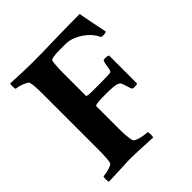

<svg xmlns="http://www.w3.org/2000/svg" viewBox="-180 -772 899 899"><g transform="rotate(-45 270.0 -322.0)"><path d="M30.3 3.9Q26.4 0 26.4 -12.7Q26.4 -32.2 30.3 -32.2Q38.1 -32.2 52.7 -35.2Q67.4 -38.1 80.1 -43.5Q92.8 -48.8 94.7 -53.7Q100.6 -76.2 100.6 -139.6V-508.8Q100.6 -563.5 94.7 -585Q92.8 -590.8 79.6 -597.2Q66.4 -603.5 51.8 -607.9Q37.1 -612.3 29.3 -612.3Q25.4 -612.3 25.4 -629.9Q25.4 -645.5 28.3 -648.4Q72.3 -646.5 108.4 -645Q144.5 -643.6 171.9 -643.6Q235.4 -643.6 335.9 -646.5Q386.7 -647.5 424.3 -647.9Q461.9 -648.4 487.3 -648.4Q488.3 -643.6 495.1 -607.4Q502 -571.3 515.6 -503.9Q510.7 -499 493.2 -499Q482.4 -499 479.5 -505.9Q467.8 -531.2 444.8 -551.3Q421.9 -571.3 395 -583.5Q368.2 -595.7 342.8 -595.7H305.7Q243.2 -595.7 242.2 -583Q240.2 -571.3 238.8 -552.2Q237.3 -533.2 237.3 -506.8V-356.4Q237.3 -350.6 279.3 -350.6H331.1Q392.6 -350.6 397.5 -354.5Q402.3 -359.4 405.3 -382.8Q407.2 -398.4 411.1 -411.1Q412.1 -418 425.8 -418Q442.4 -418 447.3 -413.1V-228.5Q443.4 -224.6 426.8 -224.6Q414.1 -224.6 411.1 -232.4Q399.4 -270.5 395.5 -279.3Q391.6 -286.1 390.1 -285.6Q388.7 -285.2 383.8 -289.1Q370.1 -296.9 307.6 -296.9Q237.3 -296.9 237.3 -288.1V-137.7Q237.3 -85.9 244.1 -57.6Q246.1 -49.8 260.7 -43.9Q275.4 -38.1 293 -35.2Q310.5 -32.2 320.3 -32.2Q324.2 -32.2 324.2 -13.7Q324.2 -3.9 322.3 3.9Q205.1 -2 172.9 -2Z"/></g></svg>

Font: Crimson Text
Style: Bold
Weight: 700
Designer: Sebastian Kosch
Foundry: Sebastian Kosch
Version: Version 1.100